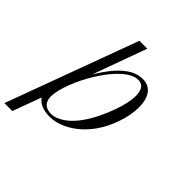

<svg xmlns="http://www.w3.org/2000/svg" viewBox="-397 -915 1237 1237"><g transform="rotate(45 221.0 -296.5)"><path d="M167.5 -746.1 -163.6 152.8H-91.3L-19.5 -42C3.9 -9.3 45.9 9.3 105.5 9.3C212.9 9.3 371.6 -82 442.4 -293.5C460 -344.7 469.2 -396 469.2 -441.4C469.2 -525.4 436 -587.9 356.4 -587.9C271.5 -587.9 189.5 -517.6 106 -378.4L239.7 -746.1ZM341.3 -563.5C382.3 -563.5 402.8 -533.2 402.8 -479C402.8 -432.1 387.2 -366.7 356 -289.1C264.2 -58.6 152.8 -10.3 98.1 -10.3C43.5 -10.3 17.6 -40.5 17.6 -88.9C17.6 -227.5 201.7 -563.5 341.3 -563.5Z"/></g></svg>

Font: Petit Formal Script
Style: Regular
Weight: 400
Designer: Pablo Impallari, Brenda Gallo, Rodrigo Fuenzalida
Foundry: Pablo Impallari, Brenda Gallo, Rodrigo Fuenzalida
Version: Version 1.001